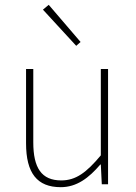

<svg xmlns="http://www.w3.org/2000/svg" viewBox="-20 -764 564 796"><path d="M296 -574 314 -590 182 -744 158 -724 296 -574ZM232 12C298 12 348 -26 396 -82H398L402 0H428V-478H398V-120C338 -48 294 -16 234 -16C152 -16 118 -68 118 -174V-478H88V-170C88 -46 134 12 232 12Z"/></svg>

Font: Assistant ExtraLight
Style: Regular
Weight: 275
Designer: Hebrew By Ben Nathan, Latin by Paul Hunt
Version: Version 2.001;PS 002.001;hotconv 1.0.88;makeotf.lib2.5.64775